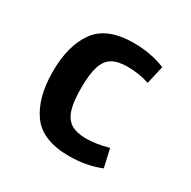

<svg xmlns="http://www.w3.org/2000/svg" viewBox="-111 -551 659 664"><g transform="rotate(30 219.0 -218.5)"><path d="M264.6 -362.3Q225.6 -362.3 203.6 -348.6Q181.6 -335 171.9 -304.2Q162.1 -273.4 162.1 -218.8Q162.1 -164.1 171.9 -133.3Q181.6 -102.5 203.6 -88.9Q225.6 -75.2 264.6 -75.2Q302.7 -75.2 352.5 -88.9L369.1 -16.6Q311.5 6.8 243.2 6.8Q136.7 6.8 92.8 -53.7Q48.8 -114.3 48.8 -218.8Q48.8 -323.2 92.8 -383.8Q136.7 -444.3 243.2 -444.3Q311.5 -444.3 369.1 -420.9L352.5 -348.6Q311.5 -362.3 264.6 -362.3Z"/></g></svg>

Font: Sudo Var
Style: Regular
Weight: 400
Monospace: yes
Designer: Jens Kutilek
Foundry: Jens Kutilek
Version: Version 0.065;FEAKit 1.0